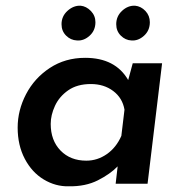

<svg xmlns="http://www.w3.org/2000/svg" viewBox="-20 -645 641 674"><path d="M549 -423 498 0H386L393 -61Q367 -34 323.5 -12Q280 10 221 9Q175 10 133.5 -15Q92 -40 67 -87.5Q42 -135 42 -197Q42 -258 71.5 -314.5Q101 -371 155 -406.5Q209 -442 279 -442Q385 -442 430 -364L446 -423ZM417 -260Q410 -301 377.5 -325.5Q345 -350 299 -350Q251 -350 219.5 -328Q188 -306 173 -273.5Q158 -241 158 -210Q158 -152 192.5 -116.5Q227 -81 283 -81Q322 -81 355 -104Q388 -127 406 -168ZM263 -625Q283 -623 299 -606.5Q315 -590 315 -567Q315 -538 294.5 -519.5Q274 -501 250 -503Q228 -504 212 -520Q196 -536 196 -560Q196 -588 217 -607Q238 -626 263 -625ZM454 -625Q475 -623 490.5 -606.5Q506 -590 506 -567Q506 -538 485.5 -519.5Q465 -501 441 -503Q420 -504 404 -520Q388 -536 388 -560Q388 -588 408.5 -607Q429 -626 454 -625Z"/></svg>

Font: Josefin Sans SemiBold
Style: Italic
Weight: 600
Italic angle: -7°
Designer: Santiago Orozco
Foundry: Typemade
Version: Version 2.000